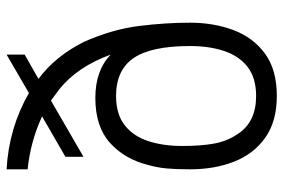

<svg xmlns="http://www.w3.org/2000/svg" viewBox="-159 -692 862 584"><g transform="rotate(-90 272.0 -400.0)"><path d="M272 11Q195 11 145.5 -24Q96 -59 72.5 -118.5Q49 -178 49 -253Q49 -294 51.5 -322.5Q54 -351 62 -380Q80 -452 129.5 -496.5Q179 -541 266 -541Q350 -541 398 -494Q361 -596 292 -651L258 -676L87 -577V-632L210 -703Q135 -738 49 -747V-811Q175 -804 281 -743L398 -811V-756L324 -714Q393 -663 437 -575Q475 -489 485 -408Q495 -327 495 -253Q495 -181 472.5 -121Q450 -61 401 -25Q352 11 272 11ZM272 -52Q327 -52 360.5 -78Q394 -104 409 -149.5Q424 -195 424 -253Q424 -371 387.5 -424.5Q351 -478 272 -478Q217 -478 183.5 -452Q150 -426 135 -380.5Q120 -335 120 -277Q120 -218 127.5 -178.5Q135 -139 157 -107Q193 -52 272 -52Z"/></g></svg>

Font: Tanohe Sans
Style: Regular
Weight: 400
Designer: Village Type and Design LLC & Cristiano Sobral
Foundry: Cooper Hewitt Smithsonian Design Museum
Version: Version 1.00;September 29, 2021;FontCreator 13.0.0.2655 64-b